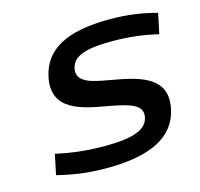

<svg xmlns="http://www.w3.org/2000/svg" viewBox="-82 -597 725 695"><g transform="rotate(-15 280.5 -250.0)"><path d="M298 -207C373 -193 427 -181 417 -133C408 -90 360 -70 249 -70C185 -70 124 -77 68 -90L52 -14C111 1 169 9 237 9C400 9 495 -37 516 -138C542 -260 423 -279 330 -296C269 -307 205 -317 217 -371C226 -410 266 -430 372 -430C435 -430 493 -423 545 -410L561 -486C506 -501 451 -509 385 -509C221 -509 139 -461 118 -366C91 -241 210 -223 298 -207Z"/></g></svg>

Font: LT Wave
Style: Italic
Weight: 400
Designer: Daniel Lyons
Version: Version 2.5 (Glyphs App)